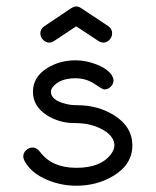

<svg xmlns="http://www.w3.org/2000/svg" viewBox="-20 -592 496 612"><path d="M337.4 -485.8Q337.4 -474.4 329.1 -465.3Q320.8 -456.3 309.6 -456.3Q300.8 -456.3 293 -461.9L222.9 -508.1L153.3 -461.9Q145.5 -456.3 137 -456.3Q125.5 -456.3 117.1 -465.3Q108.6 -474.4 108.6 -485.8Q108.6 -500.2 121.8 -508.8L204.8 -564.5Q215.6 -571.5 222.9 -571.5Q231 -571.5 241 -564.5L325 -508.8Q337.4 -500.2 337.4 -485.8ZM401.9 -128.7Q401.9 -67.4 340.6 -31Q288.6 0 223.4 0Q174.6 0 130.1 -18.8Q78.9 -40.3 58.3 -78.9Q54.2 -86.9 54.2 -93.5Q54.2 -105 63.5 -113.4Q72.8 -121.8 84.2 -121.8Q96.9 -121.8 108.2 -107.2Q145.8 -57.1 223.4 -57.1Q300.3 -57.1 332.8 -99.4Q344.7 -114.7 344.7 -128.7Q344.7 -152.1 318.4 -171.9Q296.6 -186.8 269.5 -193.8Q246.6 -199.7 217.8 -199.7Q168.5 -199.7 129.6 -224.6Q85 -253.2 85 -299.8Q85 -346.7 130.9 -375.2Q170.4 -399.7 220.5 -399.7Q252.2 -399.7 282.7 -388.4Q318.4 -376 334.7 -354.5Q341.8 -344.2 341.8 -335.7Q341.8 -324.5 333.1 -315.7Q324.5 -306.9 312.3 -306.9Q307.4 -306.9 281 -324.7Q254.6 -342.5 220.5 -342.5Q170.2 -342.5 147.7 -314Q142.3 -306.4 142.3 -299.8Q142.3 -272.5 189.5 -261Q205.3 -256.6 227.5 -256.6Q291.5 -256.6 342.5 -225.3Q401.9 -188.5 401.9 -128.7Z"/></svg>

Font: EnergyBar
Style: Regular
Weight: 400
Italic angle: -10°
Version: 1.0 2000-03-28